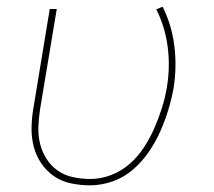

<svg xmlns="http://www.w3.org/2000/svg" viewBox="-20 -547 640 575"><path d="M250 8Q220 8 192 2Q164 -4 141.5 -19.5Q119 -35 103.5 -58Q88 -81 81 -108Q74 -135 74.5 -164.5Q75 -194 80 -223L129 -520H150L100 -220Q96 -194 95 -167.5Q94 -141 100 -116.5Q106 -92 119.5 -71Q133 -50 153 -36Q173 -22 198.5 -16.5Q224 -11 251 -11Q281 -11 312 -22.5Q343 -34 368.5 -56.5Q394 -79 412 -107Q430 -135 443 -165Q456 -195 465.5 -225.5Q475 -256 480 -287Q490 -348 482 -408Q474 -468 448 -519L467 -527Q494 -473 502 -410.5Q510 -348 500 -284Q494 -251 484 -218Q474 -185 460 -153.5Q446 -122 425.5 -92Q405 -62 377.5 -38.5Q350 -15 316.5 -3.5Q283 8 250 8Z"/></svg>

Font: Iosevka Thin Extended Oblique
Style: Regular
Weight: 100
Width: 7
Italic angle: -9°
Monospace: yes
Designer: Belleve Invis
Foundry: Belleve Invis
Version: Version 32.5.0; ttfautohint (v1.8.4)